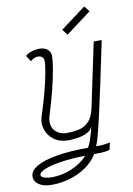

<svg xmlns="http://www.w3.org/2000/svg" viewBox="-109 -907 819 1181"><g transform="rotate(-10 300.0 -317.0)"><path d="M115 206Q67 206 37.5 186.5Q8 167 8 136Q8 100 52.5 74Q97 48 179.5 34Q262 20 375 20Q385 3 393.5 -21Q402 -45 408.5 -68.5Q415 -92 417 -106Q410 -83 383 -69.5Q356 -56 323.5 -51Q291 -46 265 -46Q213 -46 177 -71.5Q141 -97 127.5 -137Q114 -177 127 -219Q151 -291 168.5 -357Q186 -423 195.5 -474Q205 -525 205 -553Q205 -568 195 -577Q185 -586 168 -586Q157 -586 144.5 -580.5Q132 -575 122 -565L98 -602Q112 -616 136.5 -624Q161 -632 186 -632Q217 -632 236 -616Q255 -600 255 -574Q255 -544 245.5 -489Q236 -434 218.5 -364.5Q201 -295 177 -219Q159 -161 186 -126.5Q213 -92 265 -92Q304 -92 339.5 -100Q375 -108 401 -135Q427 -162 439 -219L523 -618H573Q543 -475 519.5 -363.5Q496 -252 478 -173Q460 -94 447 -45.5Q434 3 425 20Q446 20 460.5 19Q475 18 487.5 16Q500 14 513 11L503 56Q478 63 451.5 64Q425 65 405 65Q380 107 335.5 139Q291 171 234 188.5Q177 206 115 206ZM127 160Q189 160 250.5 134Q312 108 349 65Q262 67 196.5 77Q131 87 94.5 102Q58 117 58 136Q58 146 77 153Q96 160 127 160ZM372 -687 345 -722 503 -840 530 -805Z"/></g></svg>

Font: Victor Mono Thin
Style: Italic
Weight: 100
Italic angle: -12°
Monospace: yes
Designer: Rune Bjørnerås
Version: Version 1.561;gftools[0.9.30]